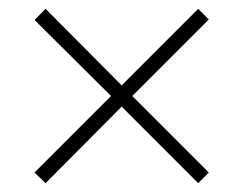

<svg xmlns="http://www.w3.org/2000/svg" viewBox="-20 -621 551 434"><path d="M428 -601 255 -428 83 -601 58 -576 231 -404 58 -231 83 -207 255 -380 428 -207 452 -231 279 -404 452 -577Z"/></svg>

Font: Noto Sans Tamil UI SemiCondensed ExtraLight
Style: Regular
Weight: 200
Width: 4
Designer: Jelle Bosma - Monotype Design Team
Foundry: Monotype Imaging Inc.
Version: Version 2.004